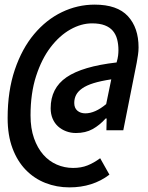

<svg xmlns="http://www.w3.org/2000/svg" viewBox="-20 -663 640 830"><path d="M280 147Q225 147 176.5 128Q128 109 91.5 71.5Q55 34 34 -22Q13 -78 13 -153Q13 -270 44 -361.5Q75 -453 127.5 -515.5Q180 -578 247.5 -610.5Q315 -643 389 -643Q487 -643 533 -593Q579 -543 579 -458Q579 -442 576.5 -425.5Q574 -409 571 -392L513 -100H440L441 -151H437Q411 -122 380.5 -105Q350 -88 308 -88Q286 -88 266 -95.5Q246 -103 231 -116.5Q216 -130 207.5 -150Q199 -170 199 -195Q199 -282 267.5 -329Q336 -376 484 -393Q489 -410 490.5 -422.5Q492 -435 492 -446Q492 -471 486.5 -492.5Q481 -514 468 -529.5Q455 -545 433 -553.5Q411 -562 378 -562Q331 -562 284 -535.5Q237 -509 198.5 -458.5Q160 -408 136 -334Q112 -260 112 -164Q112 -108 127 -65.5Q142 -23 167 5.5Q192 34 225.5 48.5Q259 63 296 63Q331 63 358.5 52Q386 41 413 21L453 92Q381 147 280 147ZM349 -173Q391 -173 439 -213L461 -320Q415 -313 384.5 -303.5Q354 -294 335.5 -281Q317 -268 309 -252.5Q301 -237 301 -218Q301 -196 314.5 -184.5Q328 -173 349 -173Z"/></svg>

Font: Source Code Pro
Style: Bold Italic
Weight: 700
Italic angle: -11°
Monospace: yes
Designer: Paul D. Hunt, Teo Tuominen
Foundry: Adobe Systems Incorporated
Version: Version 1.050;PS 1.000;hotconv 16.6.51;makeotf.lib2.5.65220